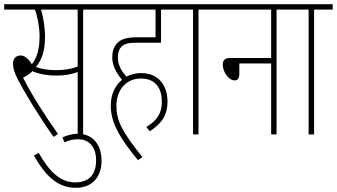

<svg xmlns="http://www.w3.org/2000/svg" viewBox="-20 -642 1609 917"><path d="M377 -596H466V-622H0V-596H147C160 -561 169 -509 169 -468C169 -410 157 -365 132 -335C113 -365 97 -377 78 -377C58 -377 42 -363 42 -339C42 -317 48 -296 66 -261C98 -200 160 -96 236 12L257 -2C196 -88 132 -188 90 -271C105 -278 121 -289 135 -302C170 -286 215 -281 248 -281C290 -281 321 -287 351 -298V0H377ZM247 -307C206 -307 177 -313 152 -322C180 -357 195 -399 195 -467C195 -511 186 -564 176 -596H351V-324C320 -312 286 -307 247 -307Z M278 14 288 38C308 28 330 23 354 23C396 23 439 50 439 124C439 190 407 229 339 229C266 229 213 174 165 88L142 101C196 196 254 255 342 255C424 255 465 199 465 127C465 44 419 -3 353 -3C322 -3 300 5 278 14Z M679 -36 695 -15C746 -48 780 -86 780 -158C780 -224 745 -293 654 -293C629 -293 605 -287 584 -276C564 -297 543 -329 543 -367C543 -390 548 -406 559 -418C573 -432 591 -438 631 -438H749V-596H838V-622H454V-596H723V-464H637C581 -464 557 -454 539 -435C523 -418 516 -395 516 -369C516 -325 540 -288 563 -261C530 -234 509 -192 509 -137C509 -57 552 18 639 123L660 108C559 -17 536 -69 536 -137C536 -211 581 -267 653 -267C725 -267 753 -218 753 -156C753 -96 724 -62 679 -36Z M928 -596H1017V-622H826V-596H902V0H928Z M1005 -622V-596H1275V-365H1079C1053 -365 1044 -353 1044 -334C1044 -297 1073 -258 1101 -258C1114 -258 1123 -266 1123 -289V-339H1275V0H1301V-596H1390V-622Z M1480 -596H1569V-622H1378V-596H1454V0H1480Z"/></svg>

Font: Noto Sans Devanagari UI ExtraCondensed Thin
Style: Regular
Weight: 100
Width: 2
Designer: Jelle Bosma - Monotype Design Team
Foundry: Monotype Imaging Inc.
Version: Version 2.004